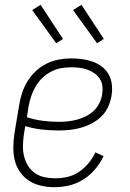

<svg xmlns="http://www.w3.org/2000/svg" viewBox="-20 -771 540 799"><path d="M207 8Q179 8 151.5 2Q124 -4 101.5 -18.5Q79 -33 63.5 -55Q48 -77 41.5 -103.5Q35 -130 35.5 -158.5Q36 -187 40 -215L60 -335Q64 -361 72.5 -386Q81 -411 95 -433.5Q109 -456 129 -475Q149 -494 173.5 -506Q198 -518 224 -523Q250 -528 275 -528Q298 -528 321 -525Q344 -522 365.5 -514.5Q387 -507 404.5 -493.5Q422 -480 432.5 -461Q443 -442 445.5 -418.5Q448 -395 444 -372Q440 -349 430 -326.5Q420 -304 402 -286.5Q384 -269 362 -257.5Q340 -246 317 -239.5Q294 -233 270.5 -230.5Q247 -228 225 -228Q189 -228 154 -232Q119 -236 85 -246L79 -209Q76 -187 75.5 -164Q75 -141 80.5 -119.5Q86 -98 97.5 -80Q109 -62 126.5 -50Q144 -38 166 -33.5Q188 -29 211 -29Q236 -29 261.5 -35Q287 -41 309 -56Q331 -71 348.5 -92Q366 -113 377 -137L411 -121Q397 -92 376 -67Q355 -42 327.5 -24.5Q300 -7 269 0.5Q238 8 207 8ZM225 -264Q243 -264 262 -266Q281 -268 300 -273Q319 -278 337 -287Q355 -296 369.5 -309.5Q384 -323 393 -341Q402 -359 405 -377Q408 -395 406 -412.5Q404 -430 395 -443.5Q386 -457 372.5 -466.5Q359 -476 343 -481.5Q327 -487 310 -489Q293 -491 275 -491Q254 -491 233 -487Q212 -483 192 -472.5Q172 -462 155.5 -446Q139 -430 128 -411Q117 -392 110 -371Q103 -350 99 -329L92 -283Q123 -273 156.5 -268.5Q190 -264 225 -264ZM384 -591 284 -729 319 -751 412 -609ZM214 -591 114 -729 149 -751 242 -609Z"/></svg>

Font: Iosevka Term Curly Extralight
Style: Italic
Weight: 200
Italic angle: -9°
Designer: Belleve Invis
Foundry: Belleve Invis
Version: Version 32.3.0